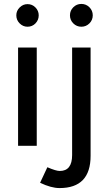

<svg xmlns="http://www.w3.org/2000/svg" viewBox="-20 -742 555 977"><path d="M72 0V-500H167V0ZM120 -606Q97 -606 80 -623Q63 -640 63 -664Q63 -687 80 -704Q97 -721 120 -721Q144 -721 160.5 -704Q177 -687 177 -664Q177 -640 160.5 -623Q144 -606 120 -606ZM394 -606Q370 -606 353 -623Q336 -640 336 -664Q336 -688 353 -705Q370 -722 394 -722Q418 -722 435 -705Q452 -688 452 -664Q452 -640 435 -623Q418 -606 394 -606ZM283 215Q240 215 184 188L221 109Q265 128 284 128Q347 128 347 47V-500H441V51Q441 215 283 215Z"/></svg>

Font: Figtree Medium
Style: Regular
Weight: 500
Designer: Erik Kennedy
Foundry: Erik Kennedy
Version: Version 2.001; ttfautohint (v1.8.4.7-5d5b);gftools[0.9.27]